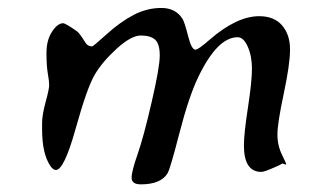

<svg xmlns="http://www.w3.org/2000/svg" viewBox="-20 -469 833 490"><path d="M647 -30.3Q602.5 -30.3 602.5 -97.7Q602.5 -127.9 612.8 -194.6Q623 -261.2 623 -293.5Q623 -325.7 612.3 -349.9Q601.6 -374 586.4 -374Q534.7 -374 485.8 -272Q461.9 -222.2 438.2 -130.4Q414.6 -38.6 407.7 -26.9Q390.6 1.5 339.4 1.5Q315.9 1.5 315.9 -15.4Q315.9 -32.2 331.1 -75.2Q346.2 -118.2 366.9 -207.8Q387.7 -297.4 387.7 -327.4Q387.7 -357.4 375.7 -367.9Q363.8 -378.4 339.4 -378.4Q314.9 -378.4 278.1 -345Q241.2 -311.5 221.7 -278.3Q202.1 -245.1 172.9 -140.1Q143.6 -35.2 122.6 -35.2Q115.7 -35.2 108.9 -44.9Q87.4 -76.2 87.4 -139.2V-154.8Q87.4 -175.3 96.4 -208.5Q105.5 -241.7 105.5 -251.7Q105.5 -261.7 102.1 -281Q98.6 -300.3 98.6 -333.5Q98.6 -366.7 112.8 -388.2Q127 -409.7 141.1 -409.7Q147 -409.7 175.8 -389.6Q182.6 -385.3 197.8 -360.4Q203.6 -350.6 215.3 -350.6Q217.8 -350.6 252.7 -382.1Q287.6 -413.6 321.5 -431.2Q355.5 -448.7 391.8 -448.7Q428.2 -448.7 445.8 -420.9Q451.2 -412.1 460 -377.2Q468.8 -342.3 478.5 -342.3Q478.5 -342.3 479 -342.3Q486.3 -342.3 515.6 -368.2Q584.5 -427.7 641.6 -427.7Q679.7 -427.7 700 -404.1Q720.2 -380.4 720.2 -342.8Q720.2 -305.2 704.1 -229.7Q688 -154.3 688 -125.7Q688 -97.2 700.2 -73Q712.4 -48.8 710 -48.8L700.7 -51.8L693.8 -47.9L683.1 -43Q654.8 -30.3 647 -30.3Z"/></svg>

Font: Averia Serif Libre Light
Style: Italic
Weight: 300
Italic angle: -8.5°
Version: Version 1.002